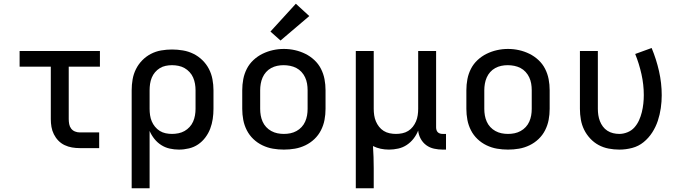

<svg xmlns="http://www.w3.org/2000/svg" viewBox="-20 -793 3640 1028"><path d="M407 0Q386 0 365.5 -3.5Q345 -7 326 -16Q307 -25 292.5 -40Q278 -55 268.5 -74Q259 -93 255.5 -113.5Q252 -134 252 -155V-436H85V-520H515V-436H348V-155Q348 -142 350.5 -128.5Q353 -115 361 -104.5Q369 -94 381.5 -89Q394 -84 407 -84H511V0Z M685 215V-310Q685 -339 690 -368Q695 -397 708 -423Q721 -449 741.5 -470Q762 -491 788 -504.5Q814 -518 843 -523Q872 -528 901 -528Q930 -528 959.5 -523Q989 -518 1015.5 -505Q1042 -492 1063.5 -471Q1085 -450 1098.5 -424Q1112 -398 1117.5 -368.5Q1123 -339 1123 -310V-210Q1123 -183 1119 -156Q1115 -129 1105.5 -104Q1096 -79 1079.5 -57Q1063 -35 1041 -20Q1019 -5 992 1.5Q965 8 938 8Q913 8 888.5 2.5Q864 -3 843 -16.5Q822 -30 806.5 -49.5Q791 -69 781 -92V215ZM901 -76Q918 -76 935.5 -79.5Q953 -83 968 -91.5Q983 -100 995 -113Q1007 -126 1014 -142Q1021 -158 1024 -175.5Q1027 -193 1027 -210V-310Q1027 -327 1024 -344.5Q1021 -362 1014 -378Q1007 -394 995 -407Q983 -420 968 -428.5Q953 -437 935.5 -440.5Q918 -444 901 -444Q884 -444 867 -440.5Q850 -437 835.5 -428Q821 -419 810 -406Q799 -393 792.5 -377Q786 -361 783.5 -344Q781 -327 781 -310V-210Q781 -193 783.5 -176Q786 -159 792.5 -143.5Q799 -128 810 -114.5Q821 -101 835.5 -92Q850 -83 867 -79.5Q884 -76 901 -76Z M1500 8Q1470 8 1441 3Q1412 -2 1385 -15Q1358 -28 1336.5 -48.5Q1315 -69 1301.5 -95.5Q1288 -122 1282.5 -151Q1277 -180 1277 -210V-310Q1277 -340 1282.5 -369Q1288 -398 1301.5 -424.5Q1315 -451 1337 -471.5Q1359 -492 1385.5 -505Q1412 -518 1441 -524.5Q1470 -531 1500 -531Q1530 -531 1559 -524.5Q1588 -518 1614.5 -505Q1641 -492 1663 -471.5Q1685 -451 1698.5 -424.5Q1712 -398 1717.5 -369Q1723 -340 1723 -310V-210Q1723 -180 1717.5 -151Q1712 -122 1698.5 -95.5Q1685 -69 1663.5 -48.5Q1642 -28 1615 -15Q1588 -2 1559 3Q1530 8 1500 8ZM1500 -76Q1518 -76 1535 -79.5Q1552 -83 1567.5 -91.5Q1583 -100 1595 -113Q1607 -126 1614 -142Q1621 -158 1624 -175Q1627 -192 1627 -210V-310Q1627 -328 1624 -345.5Q1621 -363 1613.5 -379Q1606 -395 1594 -408Q1582 -421 1566.5 -429Q1551 -437 1533.5 -440.5Q1516 -444 1498 -444Q1481 -444 1464 -440.5Q1447 -437 1431.5 -428.5Q1416 -420 1404.5 -407Q1393 -394 1386 -378Q1379 -362 1376 -344.5Q1373 -327 1373 -310V-210Q1373 -192 1376 -175Q1379 -158 1386 -142Q1393 -126 1405 -113Q1417 -100 1432.5 -91.5Q1448 -83 1465 -79.5Q1482 -76 1500 -76ZM1482 -576 1428 -624 1564 -773 1636 -707Z M1885 215V-520H1981V-210Q1981 -193 1983.5 -176Q1986 -159 1992.5 -143.5Q1999 -128 2009.5 -114.5Q2020 -101 2034.5 -92Q2049 -83 2066 -79.5Q2083 -76 2100 -76Q2117 -76 2134 -79.5Q2151 -83 2165.5 -92Q2180 -101 2190.5 -114.5Q2201 -128 2207.5 -143.5Q2214 -159 2216.5 -176Q2219 -193 2219 -210V-520H2315V-111Q2315 -104 2317 -97Q2319 -90 2324 -85Q2329 -80 2336 -78Q2343 -76 2350 -76H2368V8H2350Q2327 8 2304 3Q2281 -2 2262.5 -15.5Q2244 -29 2232.5 -50Q2221 -71 2219 -94Q2210 -71 2194.5 -51Q2179 -31 2158 -17Q2137 -3 2112 2.5Q2087 8 2063 8Q2040 8 2018.5 3.5Q1997 -1 1977 -11Q1979 18 1980 48Q1981 78 1981 107V215Z M2700 8Q2670 8 2641 3Q2612 -2 2585 -15Q2558 -28 2536.5 -48.5Q2515 -69 2501.5 -95.5Q2488 -122 2482.5 -151Q2477 -180 2477 -210V-310Q2477 -340 2482.5 -369Q2488 -398 2501.5 -424.5Q2515 -451 2537 -471.5Q2559 -492 2585.5 -505Q2612 -518 2641 -524.5Q2670 -531 2700 -531Q2730 -531 2759 -524.5Q2788 -518 2814.5 -505Q2841 -492 2863 -471.5Q2885 -451 2898.5 -424.5Q2912 -398 2917.5 -369Q2923 -340 2923 -310V-210Q2923 -180 2917.5 -151Q2912 -122 2898.5 -95.5Q2885 -69 2863.5 -48.5Q2842 -28 2815 -15Q2788 -2 2759 3Q2730 8 2700 8ZM2700 -76Q2718 -76 2735 -79.5Q2752 -83 2767.5 -91.5Q2783 -100 2795 -113Q2807 -126 2814 -142Q2821 -158 2824 -175Q2827 -192 2827 -210V-310Q2827 -328 2824 -345.5Q2821 -363 2813.5 -379Q2806 -395 2794 -408Q2782 -421 2766.5 -429Q2751 -437 2733.5 -440.5Q2716 -444 2698 -444Q2681 -444 2664 -440.5Q2647 -437 2631.5 -428.5Q2616 -420 2604.5 -407Q2593 -394 2586 -378Q2579 -362 2576 -344.5Q2573 -327 2573 -310V-210Q2573 -192 2576 -175Q2579 -158 2586 -142Q2593 -126 2605 -113Q2617 -100 2632.5 -91.5Q2648 -83 2665 -79.5Q2682 -76 2700 -76Z M3296 8Q3267 8 3238.5 2.5Q3210 -3 3185 -16.5Q3160 -30 3140 -51.5Q3120 -73 3107.5 -98.5Q3095 -124 3090 -152.5Q3085 -181 3085 -210V-520H3181V-210Q3181 -193 3183.5 -176.5Q3186 -160 3192 -144.5Q3198 -129 3208 -115.5Q3218 -102 3232 -93Q3246 -84 3262.5 -80Q3279 -76 3296 -76Q3318 -76 3340 -85Q3362 -94 3377 -111Q3392 -128 3401.5 -149Q3411 -170 3416.5 -192.5Q3422 -215 3424.5 -238Q3427 -261 3427 -284Q3427 -340 3414.5 -396Q3402 -452 3381 -504L3469 -536Q3494 -476 3508.5 -412Q3523 -348 3523 -283Q3523 -249 3518 -214Q3513 -179 3502 -146Q3491 -113 3472 -83.5Q3453 -54 3426 -32Q3399 -10 3365 -1Q3331 8 3296 8Z"/></svg>

Font: Iosevka Custom Medium Extended
Style: Regular
Weight: 500
Width: 7
Monospace: yes
Designer: Belleve Invis
Foundry: Belleve Invis
Version: Version 11.2.4; ttfautohint (v1.8.4)